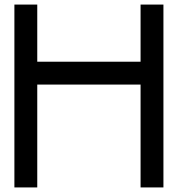

<svg xmlns="http://www.w3.org/2000/svg" viewBox="-20 -820 778 840"><path d="M43 -800V-550V-450V0H143V-450H595V0H695V-800H595V-550H143V-800Z"/></svg>

Font: Serreria Sobria
Style: Medium
Weight: 500
Version: Version 001.000